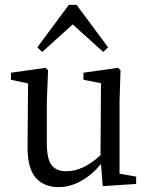

<svg xmlns="http://www.w3.org/2000/svg" viewBox="-20 -754 610 787"><path d="M220 13Q160 13 126 -26Q92 -65 93 -156L95 -412L25 -427V-456L167 -476L177 -466L172 -338V-167Q172 -102 191.5 -77Q211 -52 252 -52Q321 -52 392 -118L394 -413L322 -427V-456L464 -476L474 -466L470 -338V-42L538 -30V0L401 9L394 -82Q357 -37 312 -12Q267 13 220 13ZM403 -541 278 -654 153 -541 133 -560 262 -734H294L423 -560Z"/></svg>

Font: Source Serif 4 Subhead
Style: Regular
Weight: 400
Designer: Frank Grießhammer
Foundry: Adobe Systems Incorporated
Version: Version 4.004;hotconv 1.0.117;makeotfexe 2.5.65602